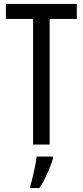

<svg xmlns="http://www.w3.org/2000/svg" viewBox="-20 -734 421 975"><path d="M232 0V-638H370V-714H10V-638H148V0ZM249 71V61H166C162 101 145 174 134 210V221H180C207 181 235 120 249 71Z"/></svg>

Font: Noto Sans Gujarati ExtraCondensed
Style: Regular
Weight: 400
Width: 2
Designer: Jelle Bosma - Monotype Design Team, Universal Thirst
Foundry: Monotype Imaging Inc.
Version: Version 2.106